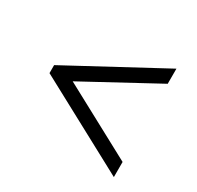

<svg xmlns="http://www.w3.org/2000/svg" viewBox="-115 -743 791 770"><g transform="rotate(30 280.5 -358.0)"><path d="M496 -107V-177L161 -357L496 -539V-609L64 -376V-339Z"/></g></svg>

Font: Noto Serif Devanagari Medium
Style: Regular
Weight: 500
Designer: Universal Thirst, Indian Type Foundry and the Monotype Design Team
Foundry: Monotype Imaging Inc.
Version: Version 2.004